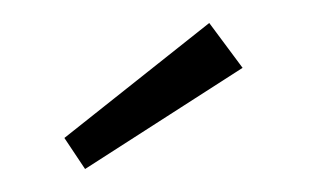

<svg xmlns="http://www.w3.org/2000/svg" viewBox="-20 -601 290 167"><path d="M191 -542 54 -454 36 -481 162 -581Z"/></svg>

Font: Bhavuka
Style: Regular
Weight: 400
Version: 2.94.0; ttfautohint (v1.2) -l 7 -r 28 -G 50 -x 13 -D deva -f